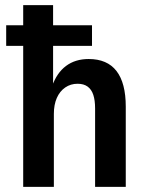

<svg xmlns="http://www.w3.org/2000/svg" viewBox="-20 -725 573 745"><path d="M70 0V-547H4V-627H70V-705H186V-627H337V-547H186V-390H182Q200 -442 236 -469Q272 -496 324 -496Q396 -496 432 -449.5Q468 -403 468 -311V0H349V-304Q349 -336 342 -357Q335 -378 320 -389Q305 -400 281 -400Q254 -400 233 -385.5Q212 -371 200.5 -345Q189 -319 189 -283V0Z"/></svg>

Font: Nunito Sans 10pt Condensed
Style: Bold
Weight: 700
Width: 3
Designer: Vernon Adams
Foundry: Vernon Adams
Version: Version 3.101;gftools[0.9.27]